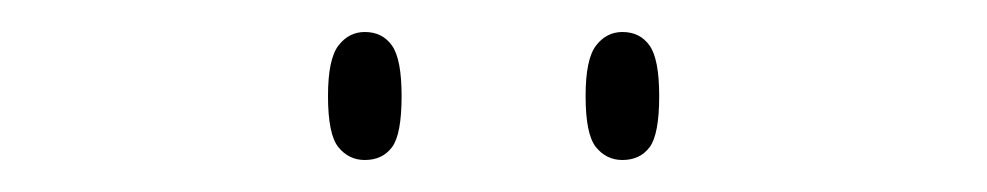

<svg xmlns="http://www.w3.org/2000/svg" viewBox="-20 -758 617 120"><path d="M369 -658Q359 -658 352.5 -666Q346 -674 346 -698Q346 -721 352.5 -729.5Q359 -738 369 -738Q380 -738 386 -729.5Q392 -721 392 -698Q392 -674 386 -666Q380 -658 369 -658ZM208 -658Q198 -658 191.5 -666Q185 -674 185 -698Q185 -721 191.5 -729.5Q198 -738 208 -738Q219 -738 225 -729.5Q231 -721 231 -698Q231 -674 225 -666Q219 -658 208 -658Z"/></svg>

Font: Noto Serif Tibetan Thin
Style: Regular
Weight: 250
Version: Version 2.103